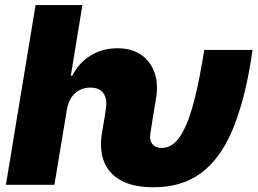

<svg xmlns="http://www.w3.org/2000/svg" viewBox="-20 -748 1045 777"><path d="M3.9 0 124 -727.5H313.5L266.6 -441.4H272.5Q298.8 -493.7 346.7 -523.2Q394.5 -552.7 455.1 -552.7Q512.7 -552.7 551 -526.4Q589.4 -500 605.5 -453.9Q621.6 -407.7 611.3 -347.7L598.6 -272.5H403.3L408.2 -306.6Q415 -347.2 398.7 -370.4Q382.3 -393.6 344.7 -393.6Q320.8 -393.6 301.3 -383.1Q281.7 -372.6 268.8 -353.3Q255.9 -334 251 -306.6L200.2 0ZM601.6 9.8Q519 9.8 469 -18.1Q418.9 -45.9 400.4 -95.5Q381.8 -145 392.6 -210L403.3 -272.5H598.6L588.9 -210Q585.4 -191.4 589.8 -177.7Q594.2 -164.1 605.7 -156.7Q617.2 -149.4 634.8 -149.4Q675.3 -149.4 705.1 -190.9Q734.9 -232.4 757.3 -309.8Q779.8 -387.2 797.9 -494.1L806.6 -545.9H1002L994.1 -494.1Q966.8 -330.1 918.9 -217.8Q871.1 -105.5 793.9 -47.9Q716.8 9.8 601.6 9.8Z"/></svg>

Font: Inter 17pt Black
Style: Italic
Weight: 900
Italic angle: -9.3988°
Version: Version 4.001;git-66647c0bb